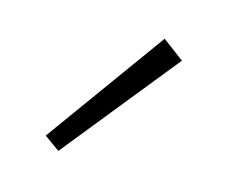

<svg xmlns="http://www.w3.org/2000/svg" viewBox="-37 -732 330 268"><g transform="rotate(10 128.0 -598.0)"><path d="M38 -526 178 -688 207 -662 59 -508Z"/></g></svg>

Font: Ysabeau Infant Light
Style: Regular
Weight: 300
Designer: Christian Thalmann (Catharsis Fonts)
Version: Version 0.003